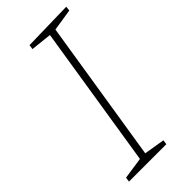

<svg xmlns="http://www.w3.org/2000/svg" viewBox="-222 -742 792 792"><g transform="rotate(-45 173.5 -346.5)"><path d="M345 -673 249 -658 150 -35 241 -20 238 0H20L23 -20L118 -34L217 -658L125 -668L128 -688L347 -693Z"/></g></svg>

Font: Bitter ExtraLight
Style: Italic
Weight: 200
Italic angle: -9°
Designer: Sol Matas, and Bitter project Authors
Foundry: Sol Matas
Version: Version 2.001